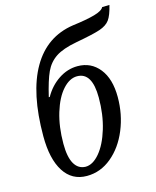

<svg xmlns="http://www.w3.org/2000/svg" viewBox="-116 -846 759 936"><g transform="rotate(-15 263.5 -378.5)"><path d="M50 -232Q50 -450 121.5 -573.5Q193 -697 330 -717Q401 -726 441.5 -737.5Q482 -749 490 -766L527 -767Q515 -717 499 -695Q483 -673 447.5 -661Q412 -649 324 -633Q254 -620 218 -596Q182 -572 163 -531Q144 -490 125 -409H130Q158 -459 203 -489Q248 -519 299 -519Q367 -519 408.5 -467Q450 -415 450 -323Q450 -236 418.5 -159.5Q387 -83 331 -36.5Q275 10 206 10Q131 10 90.5 -53.5Q50 -117 50 -232ZM360 -344Q360 -472 284 -472Q246 -472 211.5 -433.5Q177 -395 156 -326Q135 -257 135 -171Q135 -104 154.5 -70Q174 -36 211 -35Q248 -35 282.5 -76Q317 -117 338.5 -188Q360 -259 360 -344Z"/></g></svg>

Font: Noto Serif Cond
Style: Italic
Weight: 400
Width: 3
Italic angle: -12°
Designer: Monotype Design Team
Foundry: Monotype Imaging Inc.
Version: Version 1.001